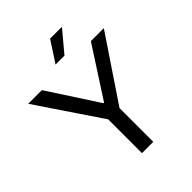

<svg xmlns="http://www.w3.org/2000/svg" viewBox="-237 -1005 1142 1142"><g transform="rotate(-45 333.5 -434.0)"><path d="M287 0V-284L16 -686H131L335 -372H340L543 -686H652L382 -284V0ZM296 -736 382 -868H478L479 -865L371 -736Z"/></g></svg>

Font: Archivo VF Beta
Style: Regular
Weight: 400
Designer: Hector Gatti
Foundry: Omnibus-Type
Version: Version 1.002